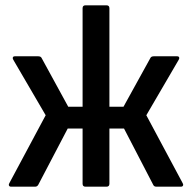

<svg xmlns="http://www.w3.org/2000/svg" viewBox="-20 -703 723 723"><path d="M22 0Q16 0 14 -4Q12 -8 15 -13L152 -269L30 -478Q27 -483 28.5 -487Q30 -491 36 -491H124Q134 -491 137 -484L237 -301H291V-672Q291 -683 302 -683H381Q392 -683 392 -672V-301H445L546 -484Q549 -491 559 -491H647Q653 -491 654.5 -487Q656 -483 653 -478L531 -269L668 -13Q671 -8 669 -4Q667 0 661 0H569Q560 0 557 -7L447 -219H392V-11Q392 0 381 0H302Q291 0 291 -11V-219H235L124 -7Q120 0 112 0Z"/></svg>

Font: Sofia Sans Extra Cond
Style: Bold
Weight: 700
Width: 1
Designer: Botio Nikoltchev, Ani Petrova
Foundry: lettersoup
Version: Version 4.100; ttfautohint (v1.8.3)